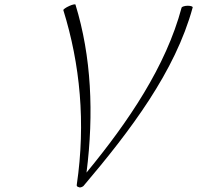

<svg xmlns="http://www.w3.org/2000/svg" viewBox="-20 -834 893 870"><path d="M358 9C571 -242 774 -510 853 -800C855 -804 845 -808 831 -808C818 -808 805 -804 803 -800C732 -534 563 -284 372 -52C406 -319 394 -579 322 -813C322 -816 309 -814 294 -807C278 -800 266 -791 267 -788C343 -544 369 -277 328 2C326 8 330 13 337 14C340 17 351 15 358 9Z"/></svg>

Font: Nupuram Thin Italic
Style: Regular
Weight: 100
Designer: Santhosh Thottingal (santhosh.thottingal@gmail.com)
Foundry: SMC
Version: Version 1.000